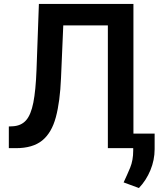

<svg xmlns="http://www.w3.org/2000/svg" viewBox="-20 -747 800 968"><path d="M24.5 0V-109.4L45.1 -110.4Q87 -112.9 111.5 -140.6Q136 -168.3 148.1 -229.9Q160.2 -291.5 164.1 -394.5L176.1 -727.3H652.7V0H523.8V-619H299L287.6 -353.7Q282.7 -234.4 261.5 -155.9Q240.4 -77.4 192.8 -38.7Q145.2 0 60 0ZM759.6 -73.5V5Q759.6 59.7 738.3 111.2Q717 162.6 680.4 201L603.3 172.6Q620.7 135.7 636.2 98.5Q651.6 61.4 651.6 11.7V-73.5Z"/></svg>

Font: Inter Zeller Semi Bold
Style: Regular
Weight: 600
Designer: Rasmus Andersson; Joe Bland
Foundry: zeller
Version: Version 3.015;git-dec3a8cb1